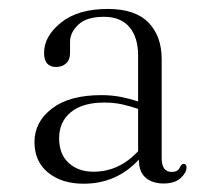

<svg xmlns="http://www.w3.org/2000/svg" viewBox="-20 -730 480 440"><path d="M81 -609Q81 -647 119.8 -678.2Q158.5 -709.5 227 -709.5Q289.5 -709.5 320 -678.5Q350.5 -647.5 350.5 -594.5V-367.5Q350.5 -336 373.5 -336Q387 -336 391.5 -345.2Q396 -354.5 400.5 -354.5Q407.5 -354.5 407.5 -346.5Q407.5 -334.5 394 -322Q380.5 -309.5 355 -309.5Q329 -309.5 313.8 -322.8Q298.5 -336 298.5 -361.5L298 -364Q247 -309 171.5 -309Q121.5 -309 90.2 -334.5Q59 -360 59 -404.5Q59 -450.5 99 -481.2Q139 -512 212 -512Q236.5 -512 257.5 -507.8Q278.5 -503.5 296.5 -497.5V-602.5Q296.5 -644.5 276.5 -668Q256.5 -691.5 218 -691.5Q178.5 -691.5 159.5 -673.5Q140.5 -655.5 140.5 -634V-608Q140.5 -593 131.5 -584.8Q122.5 -576.5 108.5 -576.5Q81 -576.5 81 -609ZM115.5 -413Q115.5 -376.5 137.5 -356.5Q159.5 -336.5 194 -336.5Q253 -336.5 296.5 -383.5V-480.5Q279 -486.5 260 -490.8Q241 -495 219 -495Q169.5 -495 142.5 -473Q115.5 -451 115.5 -413Z"/></svg>

Font: Fraunces 144pt Soft Light
Style: Regular
Weight: 300
Version: Version 1.000;[0bf87f6ff]